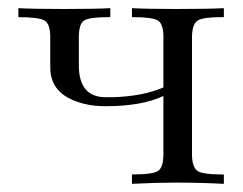

<svg xmlns="http://www.w3.org/2000/svg" viewBox="-20 -450 595 470"><path d="M25 -408V-430Q62 -428 136 -428Q212 -428 250 -430V-408H246Q198 -408 185.5 -399.5Q173 -391 173 -359V-290Q173 -212 239 -212H255Q329 -214 380 -236V-360Q380 -391 367 -399.5Q354 -408 306 -408H303V-430Q340 -428 413 -428Q490 -428 528 -430V-408H521Q476 -408 463.5 -399.5Q451 -391 450 -362V-69Q451 -40 463.5 -31.5Q476 -23 520 -23H528V0Q470 -3 412 -3H408Q361 -3 303 0V-23H306Q355 -23 367.5 -32Q380 -41 380 -73V-215Q327 -190 238 -190Q186 -190 148 -210Q110 -230 104 -270Q103 -275 103 -300V-360Q103 -392 88.5 -400Q74 -408 25 -408Z"/></svg>

Font: CMU Serif
Style: Roman
Weight: 500
Version: Version 0.7.0